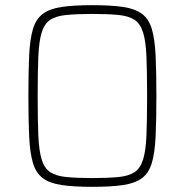

<svg xmlns="http://www.w3.org/2000/svg" viewBox="-20 -716 716 744"><path d="M338 8Q265 8 218.5 1Q172 -6 145.5 -26Q119 -46 107.5 -85Q96 -124 93 -187Q90 -250 90 -344Q90 -438 93 -501Q96 -564 107.5 -603Q119 -642 145.5 -662Q172 -682 218.5 -689Q265 -696 338 -696Q411 -696 457.5 -689Q504 -682 530.5 -662Q557 -642 568.5 -603Q580 -564 583 -501Q586 -438 586 -344Q586 -250 583 -187Q580 -124 568.5 -85Q557 -46 530.5 -26Q504 -6 457.5 1Q411 8 338 8ZM338 -26Q400 -26 439.5 -30Q479 -34 501.5 -49Q524 -64 534.5 -98Q545 -132 547.5 -191.5Q550 -251 550 -344Q550 -437 547.5 -496.5Q545 -556 534.5 -590Q524 -624 501.5 -639Q479 -654 439.5 -658Q400 -662 338 -662Q277 -662 237 -658Q197 -654 174.5 -639Q152 -624 141.5 -590Q131 -556 128.5 -496.5Q126 -437 126 -344Q126 -251 128.5 -191.5Q131 -132 141.5 -98Q152 -64 174.5 -49Q197 -34 237 -30Q277 -26 338 -26Z"/></svg>

Font: Saira Thin
Style: Regular
Weight: 100
Designer: Hector Gatti with collaboration of the Omnibus-Type team
Foundry: Omnibus-Type
Version: Version 1.101